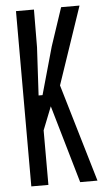

<svg xmlns="http://www.w3.org/2000/svg" viewBox="-56 -837 491 873"><g transform="rotate(-5 189.5 -400.0)"><path d="M51 0V-800H133L132 -628L120 -409H138L199 -626L257 -800H341L221 -446L353 0H274L171 -355L129 -249V0Z"/></g></svg>

Font: Big Shoulders Display Medium
Style: Regular
Weight: 500
Designer: Patric King
Foundry: XO Type Co
Version: Version 1.000; ttfautohint (v1.8.2)